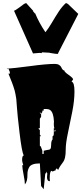

<svg xmlns="http://www.w3.org/2000/svg" viewBox="-20 -1181 571 1352"><path d="M259.3 -808.6 212.4 -804.7 78.6 -1105.5Q85 -1105.5 118.4 -1130.1Q151.9 -1154.8 152.8 -1155.8L155.3 -1154.3L163.1 -1160.6L213.9 -1104.5L212.4 -1102.5L225.1 -1086.9L227.1 -1087.9Q255.9 -1019 299.8 -954.1Q320.8 -979.5 345.2 -1021.2Q369.6 -1063 393.8 -1099.9Q418 -1136.7 445.3 -1160.6L453.1 -1154.3L455.6 -1155.8L531.2 -1083L388.2 -804.7L391.1 -803.2L382.8 -801.3Q372.1 -801.3 330.6 -808.6V-809.6Q295.4 -812.5 276.9 -812.5L271 -806.6Q266.1 -808.6 259.3 -808.6ZM272 -805.7Q272 -805.7 269.5 -805.7L271 -806.6Q271.5 -806.6 272 -805.7ZM311 67.4 313 39.6 305.2 26.9V38.6L298.8 41Q296.9 57.6 293.5 94.5Q290 131.3 287.6 151.4L269.5 128.9L260.7 -30.3Q200.2 -30.3 185.5 -3.4Q172.9 18.6 173.3 44.9Q174.3 96.2 155.3 117.7Q155.3 95.2 146.2 49.3Q137.2 3.4 136.7 -17.6H144Q135.7 -43.5 135.7 -53.7Q135.7 -85 147 -85.9Q133.3 -113.3 117.7 -245.4Q102.1 -377.4 99.4 -422.6Q96.7 -467.8 94.7 -484.1Q92.8 -500.5 89.1 -517.3Q85.4 -534.2 83 -544.4Q80.6 -554.7 74 -573Q67.4 -591.3 64.7 -598.9Q62 -606.4 52.5 -629.6Q43 -652.8 39.6 -662.1H49.3V-673.8Q49.3 -675.3 39.6 -697.3L28.8 -693.8L32.2 -697.3H19Q75.7 -699.7 190.9 -715.3Q306.2 -731 367.2 -731Q384.8 -731 396.2 -723.6Q407.7 -716.3 411.1 -708Q421.4 -684.6 433.1 -684.6Q434.1 -675.3 449 -664.3Q463.9 -653.3 478.5 -642.3Q493.2 -631.3 494.6 -621.6L483.9 -606Q504.4 -601.6 504.4 -536.9Q504.4 -472.2 489 -395Q473.6 -317.9 458.3 -244.9Q442.9 -171.9 442.9 -131.6Q442.9 -91.3 437.7 -71Q432.6 -50.8 425.8 -42Q400.4 -9.8 389.2 16.1L379.9 3.9L370.1 16.1H375.5L350.1 26.9L342.8 22Q330.1 23.9 330.1 75.7L331.5 95.2Q311 95.2 311 67.4ZM252 -278.3Q252 -267.6 260.7 -267.6V-232.9L269.5 -221.7H260.7V-153.8Q267.1 -153.8 271.7 -137.9Q276.4 -122.1 278.3 -119.6V-97.2H287.6V-119.6Q297.9 -122.6 310.1 -124.5Q322.3 -126.5 326.2 -127.2Q330.1 -127.9 334.5 -132.3Q340.3 -138.2 340.3 -163.3Q340.3 -188.5 350.1 -199.2V-221.7Q358.9 -221.7 358.9 -242.7V-256.8H370.1V-267.6L358.9 -256.8V-278.3H364.3Q358.9 -282.7 358.9 -305.2L359.9 -326.7Q356.4 -391.6 332 -406.7Q321.3 -413.6 305.2 -413.6H287.6V-402.3H278.3V-392.1L269.5 -380.4V-357.9L260.7 -345.2V-278.3ZM269.5 -380.4 260.7 -392.1Q260.7 -384.3 262 -382.3Q263.2 -380.4 269.5 -380.4ZM28.8 -693.8Q28.8 -693.8 31.2 -692.9Q30.8 -692.9 28.8 -693.8Z"/></svg>

Font: Butcherman
Style: Regular
Weight: 400
Version: Version 001.004